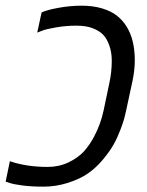

<svg xmlns="http://www.w3.org/2000/svg" viewBox="-53 -660 529 689"><path d="M401.4 -564.5Q430.7 -517.6 430.7 -443.4Q430.7 -408.2 422.4 -369.1L399.4 -262.2Q396.5 -249.5 393.3 -236.6Q390.1 -223.6 379.2 -194.6Q368.2 -165.5 354.5 -141.1Q340.8 -116.7 316.4 -87.4Q292 -58.1 262.9 -37.8Q233.9 -17.6 190.9 -3.9Q147.9 9.8 103.5 9.8Q59.1 9.8 26.1 5.4Q-6.8 1 -19.5 -3.9L-32.7 -8.3L-17.6 -81.5Q42 -61 118.2 -61Q158.7 -61 192.9 -77.4Q227.1 -93.8 247.6 -116.2Q268.1 -138.7 284.2 -168.9Q308.6 -214.8 318.8 -263.7L338.9 -359.4Q348.1 -400.9 348.1 -441.4Q348.1 -472.7 339.1 -497.3Q330.1 -522 316.9 -535.6Q303.7 -549.3 280 -558.6Q256.3 -567.9 220.5 -567.9Q184.6 -567.9 148.4 -561.8Q112.3 -555.7 96.7 -549.3L80.6 -543L96.2 -615.2Q113.8 -624 156.2 -631.8Q198.7 -639.6 239.7 -639.6Q280.8 -639.6 313.2 -629.9Q345.7 -620.1 366.5 -603.8Q387.2 -587.4 401.4 -564.5Z"/></svg>

Font: Open Sans Hebrew
Style: Italic
Weight: 400
Italic angle: -12°
Foundry: Ascender Corporation, Yanek Iontef
Version: Version 2.001;PS 002.001;hotconv 1.0.70;makeotf.lib2.5.58329